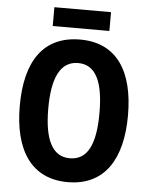

<svg xmlns="http://www.w3.org/2000/svg" viewBox="-59 -927 772 986"><g transform="rotate(5 327.0 -434.5)"><path d="M473 -879H181V-782H473ZM606 -358C606 -584 518 -725 328 -725C141 -725 48 -593 48 -359C48 -134 137 10 327 10C517 10 606 -133 606 -358ZM195 -358C195 -518 237 -604 328 -604C418 -604 459 -520 459 -358C459 -195 418 -113 327 -113C237 -113 195 -198 195 -358Z"/></g></svg>

Font: Noto Sans Ethiopic Condensed
Style: Bold
Weight: 700
Width: 3
Designer: Monotype Design Team
Foundry: Monotype Imaging Inc.
Version: Version 2.102